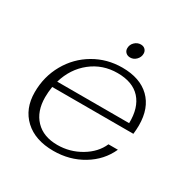

<svg xmlns="http://www.w3.org/2000/svg" viewBox="-150 -774 900 918"><g transform="rotate(30 300.5 -315.0)"><path d="M556 -300Q556 -278 553 -252H105Q100 -220 100 -193Q100 -115 143.5 -69.5Q187 -24 264 -24Q333 -24 392 -59Q451 -94 475 -149H527Q494 -76 422.5 -33Q351 10 262 10Q161 10 103 -44Q45 -98 45 -189Q45 -275 85.5 -346.5Q126 -418 196 -459Q266 -500 350 -500Q448 -500 502 -447.5Q556 -395 556 -300ZM510 -286Q512 -372 469.5 -419Q427 -466 343 -466Q261 -466 199 -417Q137 -368 113 -286ZM323 -592Q323 -612 337.5 -626Q352 -640 371 -640Q386 -640 395 -631Q404 -622 404 -608Q404 -589 390 -574.5Q376 -560 357 -560Q342 -560 332.5 -569Q323 -578 323 -592Z"/></g></svg>

Font: Fahkwang ExtraLight
Style: Italic
Weight: 275
Italic angle: -10°
Designer: Suppakit Chalermlarp | Katatrad Co.,Ltd.
Foundry: Cadson Demak Co.,Ltd.
Version: Version 1.000; ttfautohint (v1.6)